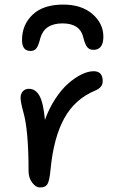

<svg xmlns="http://www.w3.org/2000/svg" viewBox="-20 -842 522 847"><path d="M258.8 -821.8Q339.8 -821.8 387.9 -780Q436 -738.3 436 -680.2Q436 -622.1 392.1 -622.1Q375 -622.1 365.2 -633.5Q355.5 -645 348.1 -674.8Q334 -738.8 255.9 -738.8Q176.8 -738.8 158.2 -674.8Q149.9 -641.1 140.9 -629.2Q131.8 -617.2 115.2 -617.2Q77.1 -617.2 77.1 -665Q77.1 -732.9 124 -777.3Q170.9 -821.8 258.8 -821.8ZM157.2 -15.1Q137.7 -15.1 121.8 -36.6Q106 -58.1 106 -86.9Q106 -268.6 83 -347.2Q70.8 -392.1 70.8 -410.2Q70.8 -428.2 80.8 -439.2Q90.8 -450.2 107.9 -450.2Q136.7 -450.2 154.1 -419.4Q171.4 -388.7 178.2 -313Q196.3 -363.8 223.9 -405.8Q251.5 -447.8 281 -473.6Q310.5 -499.5 339.6 -513.7Q368.7 -527.8 393.1 -527.8Q433.1 -527.8 433.1 -483.9Q433.1 -456.5 400.9 -442.9Q310.1 -405.3 263.2 -319.6Q216.3 -233.9 203.1 -95.2Q198.7 -46.9 189.9 -31Q181.2 -15.1 157.2 -15.1Z"/></svg>

Font: Shantell Sans Irregular Bouncy
Style: Regular
Weight: 400
Designer: Stephen Nixon, Anya Danilova, Shantell Martin
Foundry: Arrow Type
Version: Version 1.006;[9816181b4]